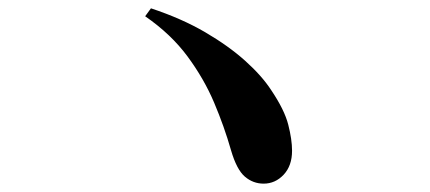

<svg xmlns="http://www.w3.org/2000/svg" viewBox="-20 -589 1040 464"><path d="M344.8 -568.9Q419.3 -544.2 475.9 -511.1Q532.5 -478 572.6 -442Q612.7 -406 635.2 -371.5Q667.5 -323.6 676.6 -287.7Q685.8 -251.8 685.8 -224.7Q685.8 -188.4 665.5 -166.8Q645.2 -145.2 617.1 -145.2Q591.6 -145.2 571.8 -162.1Q551.9 -179.1 538.3 -225.9Q522 -283 497.5 -340.9Q473 -398.7 433.2 -452.6Q393.4 -506.5 330.8 -549.7Z"/></svg>

Font: Noto Serif KR
Style: Regular
Weight: 200
Designer: Ryoko NISHIZUKA 西塚涼子 (kana & ideographs); Frank Grießhammer (Latin, Greek & Cyrillic); Wenlong ZHANG 张文龙 (bopomofo); San
Foundry: Adobe
Version: Version 2.001;hotconv 1.1.0;makeotfexe 2.6.0